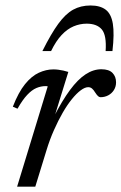

<svg xmlns="http://www.w3.org/2000/svg" viewBox="-20 -698 454 718"><path d="M158.5 -375Q156.5 -375.5 154.8 -375.8Q153 -376 151 -376Q133 -376 116 -368.8Q99 -361.5 81.8 -343.2Q64.5 -325 45.5 -291.5L28 -299Q49 -353 73.5 -383.2Q98 -413.5 125.2 -426Q152.5 -438.5 179.5 -438.5Q189.5 -438.5 198.8 -437.2Q208 -436 217.2 -434Q226.5 -432 235.5 -429L183 -259.5H180.5Q212.5 -322 241.8 -361.5Q271 -401 300 -420Q329 -439 359 -439Q387.5 -439 400.8 -425.2Q414 -411.5 414 -390Q414 -374 406 -361.2Q398 -348.5 384.8 -341.5Q371.5 -334.5 356 -334.5Q351.5 -334.5 347 -338.2Q342.5 -342 336 -352Q330 -362 324 -367Q318 -372 310 -372Q297.5 -372 281.8 -360.2Q266 -348.5 248.8 -327.2Q231.5 -306 214.5 -276.5Q197.5 -247 181.8 -211.5Q166 -176 154 -136.5L112 0H44ZM304 -609.5Q279 -609.5 255.2 -599.5Q231.5 -589.5 210.5 -567.2Q189.5 -545 171 -507H138.5Q171 -572 198 -609Q225 -646 253.5 -661.8Q282 -677.5 318.5 -677.5Q354.5 -677.5 375.2 -661.8Q396 -646 402 -609Q408 -572 400.5 -507H375Q379 -566 360.8 -587.8Q342.5 -609.5 304 -609.5Z"/></svg>

Font: Newsreader 20pt
Style: Italic
Weight: 400
Italic angle: -17°
Version: Version 1.003